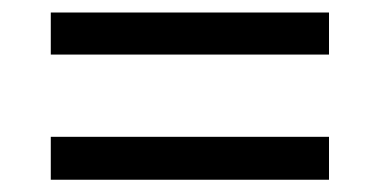

<svg xmlns="http://www.w3.org/2000/svg" viewBox="-20 -507 591 310"><path d="M62 -486.8H511.2V-418.9H62ZM62 -286.1H511.2V-216.8H62Z"/></svg>

Font: Open Sans Hebrew
Style: Italic
Weight: 400
Italic angle: -12°
Foundry: Ascender Corporation, Yanek Iontef
Version: Version 2.001;PS 002.001;hotconv 1.0.70;makeotf.lib2.5.58329